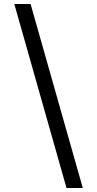

<svg xmlns="http://www.w3.org/2000/svg" viewBox="-20 -812 489 967"><path d="M52 -792H134L397 135H315Z"/></svg>

Font: sinhala15
Style: Book
Weight: 400
Designer: Jelle Bosma - Monotype Design Team
Foundry: Monotype Imaging Inc.
Version: Version 2.003